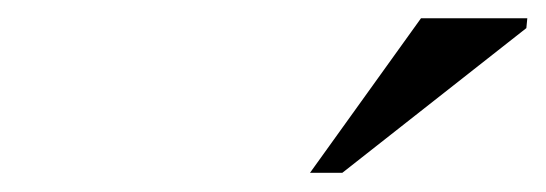

<svg xmlns="http://www.w3.org/2000/svg" viewBox="-20 -700 583 205"><path d="M311 -515.5 429.5 -680.5H543L542 -670L345.5 -515.5Z"/></svg>

Font: Newsreader 16pt 16pt
Style: Italic
Weight: 400
Italic angle: -17°
Version: Version 1.003